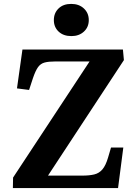

<svg xmlns="http://www.w3.org/2000/svg" viewBox="-20 -964 687 984"><path d="M615 -656 226 -64H402Q438 -64 463 -70Q488 -76 505 -96Q522 -116 534 -157L549 -208H612L585 0H46L47 -54L439 -649H263Q229 -649 208.5 -643.5Q188 -638 175 -620Q162 -602 149 -564L129 -503L67 -511L95 -710H610ZM256 -861Q256 -897 280 -920.5Q304 -944 345 -944Q385 -944 410 -920.5Q435 -897 435 -861Q435 -825 410 -802Q385 -779 346 -779Q305 -779 280.5 -802Q256 -825 256 -861Z"/></svg>

Font: Literata 36pt
Style: Bold Italic
Weight: 700
Italic angle: -2°
Designer: Latin by Veronika Burian and Jose Scaglione. Greek by Irene Vlachou. Cyrillic by Vera Evstafieva
Foundry: TypeTogether
Version: Version 3.002